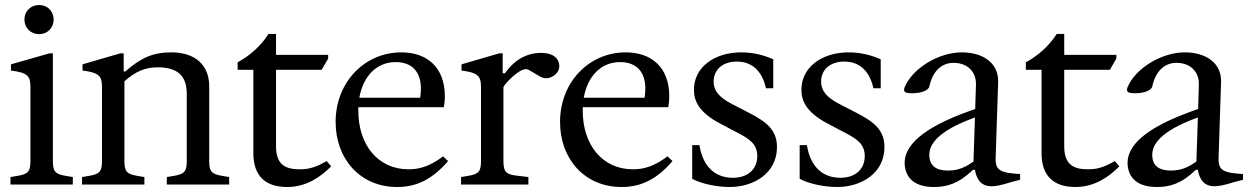

<svg xmlns="http://www.w3.org/2000/svg" viewBox="-20 -740 5006 770"><path d="M137 -603C169 -603 195 -627 195 -662C195 -696 169 -720 137 -720C104 -720 78 -696 78 -662C78 -627 104 -603 137 -603ZM22 0H272V-30L242 -35C202 -42 192 -52 192 -94V-526H178L24 -482V-457C91 -449 102 -434 102 -392V-94C102 -52 92 -42 52 -35L22 -30Z M309 0H559V-30L529 -35C489 -42 479 -52 479 -94V-414C522 -452 560 -470 612 -470C691 -470 729 -437 729 -364V-94C729 -52 719 -42 679 -35L649 -30V0H899V-30L869 -35C829 -42 819 -52 819 -94V-394C819 -480 762 -530 667 -530C594 -530 546 -509 482 -453H476V-526H462L311 -482V-457C378 -449 389 -434 389 -392V-94C389 -52 379 -42 339 -35L309 -30Z M1132 10C1208 10 1266 -30 1308 -73L1290 -94C1260 -77 1229 -61 1184 -61C1131 -61 1087 -74 1087 -153V-460H1270L1296 -505V-520H1087V-604H1057C1026 -556 984 -518 933 -490V-460H996V-126C996 -30 1049 10 1132 10Z M1573 10C1650 10 1713 -20 1777 -94L1757 -113C1708 -76 1666 -61 1619 -61C1494 -61 1417 -161 1417 -296C1417 -301 1417 -305 1417 -310H1760L1762 -324C1764 -338 1764 -346 1764 -354C1764 -469 1694 -530 1589 -530C1444 -530 1326 -412 1326 -251C1326 -103 1424 10 1573 10ZM1567 -491C1632 -491 1668 -452 1668 -385C1668 -373 1667 -361 1665 -348H1421C1437 -437 1492 -491 1567 -491Z M1829 0H2099V-30L2049 -36C2009 -41 1999 -52 1999 -94V-391C1999 -397 2069 -478 2100 -460L2148 -432C2179 -414 2223 -441 2223 -474C2223 -506 2198 -528 2150 -528C2087 -528 2038 -494 2005 -446H1996V-526H1982L1831 -482V-457C1894 -449 1909 -437 1909 -392V-94C1909 -53 1900 -42 1859 -35L1829 -30Z M2473 10C2550 10 2613 -20 2677 -94L2657 -113C2608 -76 2566 -61 2519 -61C2394 -61 2317 -161 2317 -296C2317 -301 2317 -305 2317 -310H2660L2662 -324C2664 -338 2664 -346 2664 -354C2664 -469 2594 -530 2489 -530C2344 -530 2226 -412 2226 -251C2226 -103 2324 10 2473 10ZM2467 -491C2532 -491 2568 -452 2568 -385C2568 -373 2567 -361 2565 -348H2321C2337 -437 2392 -491 2467 -491Z M2906 10C3004 10 3096 -46 3096 -150C3096 -217 3057 -250 2983 -288L2917 -322C2863 -350 2842 -376 2842 -413C2842 -458 2875 -493 2935 -493C3006 -493 3039 -443 3052 -386H3081V-502C3046 -518 3002 -530 2953 -530C2843 -530 2763 -469 2763 -380C2763 -335 2783 -289 2869 -244L2941 -206C2987 -182 3017 -161 3017 -114C3017 -62 2980 -27 2919 -27C2855 -27 2800 -64 2785 -158H2756V-23C2792 -3 2855 10 2906 10Z M3337 10C3435 10 3527 -46 3527 -150C3527 -217 3488 -250 3414 -288L3348 -322C3294 -350 3273 -376 3273 -413C3273 -458 3306 -493 3366 -493C3437 -493 3470 -443 3483 -386H3512V-502C3477 -518 3433 -530 3384 -530C3274 -530 3194 -469 3194 -380C3194 -335 3214 -289 3300 -244L3372 -206C3418 -182 3448 -161 3448 -114C3448 -62 3411 -27 3350 -27C3286 -27 3231 -64 3216 -158H3187V-23C3223 -3 3286 10 3337 10Z M3725 10C3777 10 3824 -3 3882 -59H3890C3894 -38 3903 7 3957 7C3970 7 3993 4 4036 -10L4071 -19V-42C3994 -47 3971 -55 3973 -107L3983 -412C3985 -486 3924 -530 3837 -530C3745 -530 3638 -466 3607 -388C3601 -369 3615 -366 3638 -366C3678 -366 3704 -379 3707 -393C3721 -458 3759 -488 3804 -488C3861 -488 3895 -451 3894 -402L3891 -303L3866 -294C3674 -225 3608 -154 3608 -87C3608 -41 3634 10 3725 10ZM3782 -56C3733 -56 3707 -76 3707 -119C3707 -159 3737 -212 3882 -266L3890 -269L3884 -92C3859 -75 3830 -56 3782 -56Z M4293 10C4369 10 4427 -30 4469 -73L4451 -94C4421 -77 4390 -61 4345 -61C4292 -61 4248 -74 4248 -153V-460H4431L4457 -505V-520H4248V-604H4218C4187 -556 4145 -518 4094 -490V-460H4157V-126C4157 -30 4210 10 4293 10Z M4619 10C4671 10 4718 -3 4776 -59H4784C4788 -38 4797 7 4851 7C4864 7 4887 4 4930 -10L4965 -19V-42C4888 -47 4865 -55 4867 -107L4877 -412C4879 -486 4818 -530 4731 -530C4639 -530 4532 -466 4501 -388C4495 -369 4509 -366 4532 -366C4572 -366 4598 -379 4601 -393C4615 -458 4653 -488 4698 -488C4755 -488 4789 -451 4788 -402L4785 -303L4760 -294C4568 -225 4502 -154 4502 -87C4502 -41 4528 10 4619 10ZM4676 -56C4627 -56 4601 -76 4601 -119C4601 -159 4631 -212 4776 -266L4784 -269L4778 -92C4753 -75 4724 -56 4676 -56Z"/></svg>

Font: Hedvig Letters Serif 24pt
Style: Regular
Weight: 400
Designer: Alexander Örn & Tor Weibull
Foundry: Kanon Foundry
Version: Version 1.000